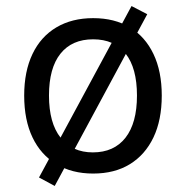

<svg xmlns="http://www.w3.org/2000/svg" viewBox="-20 -565 615 635"><path d="M288 9Q218 9 166.5 -22Q115 -53 87.5 -110.5Q60 -168 60 -249Q60 -329 87.5 -386.5Q115 -444 166.5 -474.5Q218 -505 288 -505Q359 -505 409.5 -474.5Q460 -444 487.5 -386.5Q515 -329 515 -249Q515 -168 487.5 -110.5Q460 -53 409.5 -22Q359 9 288 9ZM287 -61Q357 -61 395 -109.5Q433 -158 433 -249Q433 -340 395.5 -387.5Q358 -435 288 -435Q218 -435 180 -387.5Q142 -340 142 -249Q142 -158 180.5 -109.5Q219 -61 287 -61ZM161 50 109 22 415 -545 467 -518Z"/></svg>

Font: Nunito Sans 7pt SemiCondensed
Style: Regular
Weight: 400
Width: 4
Designer: Vernon Adams
Foundry: Vernon Adams
Version: Version 3.101;gftools[0.9.27]